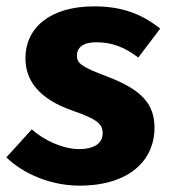

<svg xmlns="http://www.w3.org/2000/svg" viewBox="-38 -567 545 604"><path d="M210 -98C161 -98 101 -125 62 -160L-18 -72C34 -21 121 17 212 17C369 17 448 -63 448 -165C448 -239 409 -285 297 -327C218 -357 204 -368 204 -392C204 -417 223 -434 264 -434C313 -434 352 -420 397 -386L466 -477C407 -524 344 -547 258 -547C119 -547 42 -479 42 -384C42 -314 84 -256 190 -219C268 -192 285 -177 285 -148C285 -117 260 -98 210 -98Z"/></svg>

Font: Fira Sans OT
Style: Bold Italic
Weight: 700
Italic angle: -8°
Designer: Carrois Corporate & Edenspiekermann
Foundry: Carrois Corporate GbR & Edenspiekermann AG
Version: Version 2.001